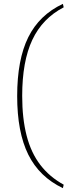

<svg xmlns="http://www.w3.org/2000/svg" viewBox="-20 -810 395 995"><path d="M306 -790 310 -772Q200 -715 147.5 -603.5Q95 -492 95 -313Q95 -196 118 -107Q141 -18 189 44.5Q237 107 310 147L306 165Q184 107 126.5 -9Q69 -125 69 -312Q69 -501 126.5 -617Q184 -733 306 -790Z"/></svg>

Font: Exo 2 Thin
Style: Regular
Weight: 250
Designer: Natanael Gama
Foundry: Natanael Gama
Version: Version 2.010